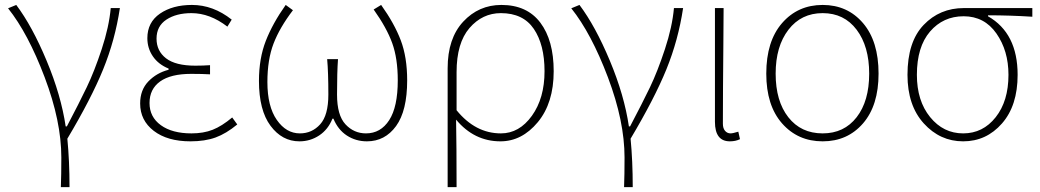

<svg xmlns="http://www.w3.org/2000/svg" viewBox="-20 -560 4215 778"><path d="M226.6 198.2Q228.5 147.5 228.5 78.1Q228.5 -68.4 161.1 -246.6Q93.8 -424.8 12.7 -526.4L45.9 -540Q110.4 -454.1 168.9 -314Q227.5 -173.8 246.1 -47.9H251Q300.8 -142.6 331.5 -206.5Q362.3 -270.5 392.1 -360.8Q421.9 -451.2 428.7 -527.3H465.8Q446.3 -397.5 397.9 -278.8Q349.6 -160.2 252.9 2Q261.7 91.8 261.7 198.2Z M752 12.7Q658.2 12.7 603 -29.8Q547.9 -72.3 547.9 -140.6Q547.9 -195.3 581.1 -230Q614.3 -264.6 663.1 -277.3V-282.2Q622.1 -298.8 599.6 -331.5Q577.1 -364.3 577.1 -405.3Q577.1 -469.7 628.4 -504.9Q679.7 -540 757.8 -540Q843.8 -540 918.9 -480.5L901.4 -452.1Q830.1 -506.8 755.9 -506.8Q694.3 -506.8 654.3 -480.5Q614.3 -454.1 614.3 -403.3Q614.3 -353.5 652.8 -323.7Q691.4 -293.9 771.5 -293.9Q803.7 -293.9 831.1 -295.9V-258.8Q799.8 -260.7 754.9 -260.7Q671.9 -260.7 628.9 -230Q585.9 -199.2 585.9 -142.6Q585.9 -85.9 631.8 -52.7Q677.7 -19.5 755.9 -19.5Q804.7 -19.5 841.8 -34.2Q878.9 -48.8 920.9 -84L941.4 -55.7Q896.5 -18.6 853.5 -2.9Q810.5 12.7 752 12.7Z M1193.4 12.7Q1123 12.7 1076.2 -50.3Q1029.3 -113.3 1029.3 -232.4Q1029.3 -323.2 1057.1 -394.5Q1085 -465.8 1137.7 -540L1167 -518.6Q1113.3 -448.2 1088.4 -383.3Q1063.5 -318.4 1063.5 -227.5Q1063.5 -128.9 1101.6 -74.2Q1139.6 -19.5 1195.3 -19.5Q1244.1 -19.5 1277.3 -56.2Q1310.5 -92.8 1310.5 -176.8Q1310.5 -267.6 1305.7 -320.3H1349.6Q1345.7 -267.6 1345.7 -176.8Q1345.7 -92.8 1379.9 -56.2Q1414.1 -19.5 1462.9 -19.5Q1522.5 -19.5 1557.1 -73.2Q1591.8 -127 1591.8 -234.4Q1591.8 -323.2 1569.3 -385.3Q1546.9 -447.3 1494.1 -521.5L1524.4 -540Q1578.1 -464.8 1604 -396.5Q1629.9 -328.1 1629.9 -234.4Q1629.9 -111.3 1585 -49.3Q1540 12.7 1466.8 12.7Q1421.9 12.7 1385.7 -10.7Q1349.6 -34.2 1331.1 -79.1H1327.1Q1309.6 -35.2 1273.4 -11.2Q1237.3 12.7 1193.4 12.7Z M1793.9 198.2V-283.2Q1793.9 -404.3 1856.9 -472.2Q1919.9 -540 2011.7 -540Q2115.2 -540 2169.4 -468.3Q2223.6 -396.5 2223.6 -271.5Q2223.6 -142.6 2159.2 -64.9Q2094.7 12.7 2007.8 12.7Q1901.4 12.7 1828.1 -75.2Q1830.1 31.2 1830.1 198.2ZM2009.8 -19.5Q2084 -19.5 2135.3 -90.8Q2186.5 -162.1 2186.5 -271.5Q2186.5 -378.9 2143.1 -442.9Q2099.6 -506.8 2009.8 -506.8Q1934.6 -506.8 1882.3 -446.3Q1830.1 -385.7 1830.1 -267.6V-113.3Q1906.2 -19.5 2009.8 -19.5Z M2508.8 198.2Q2510.7 147.5 2510.7 78.1Q2510.7 -68.4 2443.4 -246.6Q2376 -424.8 2294.9 -526.4L2328.1 -540Q2392.6 -454.1 2451.2 -314Q2509.8 -173.8 2528.3 -47.9H2533.2Q2583 -142.6 2613.8 -206.5Q2644.5 -270.5 2674.3 -360.8Q2704.1 -451.2 2710.9 -527.3H2748Q2728.5 -397.5 2680.2 -278.8Q2631.8 -160.2 2535.2 2Q2543.9 91.8 2543.9 198.2Z M2937.5 12.7Q2877 12.7 2877 -66.4V-527.3H2912.1Q2912.1 -472.7 2911.1 -378.4Q2910.2 -284.2 2909.7 -206.5Q2909.2 -128.9 2909.2 -58.6Q2909.2 -40 2918 -29.8Q2926.8 -19.5 2940.4 -19.5Q2949.2 -19.5 2971.7 -26.4L2978.5 3.9Q2960.9 12.7 2937.5 12.7Z M3085 -261.7Q3085 -392.6 3148.9 -466.3Q3212.9 -540 3313.5 -540Q3414.1 -540 3477.1 -466.3Q3540 -392.6 3540 -261.7Q3540 -132.8 3477.1 -60.1Q3414.1 12.7 3313.5 12.7Q3212.9 12.7 3148.9 -60.1Q3085 -132.8 3085 -261.7ZM3313.5 -19.5Q3400.4 -19.5 3451.2 -85Q3502 -150.4 3502 -261.7Q3502 -372.1 3451.2 -439.5Q3400.4 -506.8 3313.5 -506.8Q3226.6 -506.8 3174.8 -439.5Q3123 -372.1 3123 -261.7Q3123 -150.4 3174.3 -85Q3225.6 -19.5 3313.5 -19.5Z M3657.2 -256.8Q3657.2 -390.6 3722.7 -459Q3788.1 -527.3 3885.7 -527.3H4163.1V-492.2Q4072.3 -498 3983.4 -498V-494.1Q4103.5 -425.8 4103.5 -256.8Q4103.5 -131.8 4040 -59.6Q3976.6 12.7 3882.8 12.7Q3789.1 12.7 3723.1 -60.1Q3657.2 -132.8 3657.2 -256.8ZM4066.4 -256.8Q4066.4 -354.5 4017.6 -424.3Q3968.8 -494.1 3884.8 -494.1Q3801.8 -494.1 3748.5 -432.1Q3695.3 -370.1 3695.3 -256.8Q3695.3 -151.4 3749 -85.4Q3802.7 -19.5 3882.8 -19.5Q3962.9 -19.5 4014.6 -85Q4066.4 -150.4 4066.4 -256.8Z"/></svg>

Font: Bpmf Zihi Sans ExtraLight
Style: ExtraLight
Weight: 250
Foundry: But Ko
Version: Version 1.320